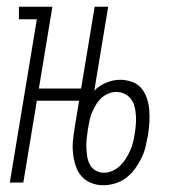

<svg xmlns="http://www.w3.org/2000/svg" viewBox="-20 -540 540 568"><path d="M286 8Q266 8 249 1Q232 -6 220.5 -19.5Q209 -33 203.5 -50.5Q198 -68 196 -87Q194 -106 196 -125Q198 -144 201 -163L214 -242H89L49 0H9L89 -483H36V-520H135L95 -278H220L260 -520H300L259 -272Q274 -287 294.5 -295.5Q315 -304 335 -304Q353 -304 370 -298Q387 -292 398 -279Q409 -266 414.5 -249.5Q420 -233 421.5 -215Q423 -197 422 -179Q421 -161 418 -142Q415 -125 411 -107.5Q407 -90 399 -73.5Q391 -57 380 -41.5Q369 -26 354 -14.5Q339 -3 321 2.5Q303 8 286 8ZM287 -29Q300 -29 312.5 -34.5Q325 -40 335 -49.5Q345 -59 352.5 -71Q360 -83 365.5 -95.5Q371 -108 374 -121Q377 -134 379 -147Q381 -160 382 -173.5Q383 -187 382 -200Q381 -213 378 -225Q375 -237 367.5 -247Q360 -257 348.5 -262.5Q337 -268 324 -268Q313 -268 301.5 -263.5Q290 -259 280.5 -250.5Q271 -242 264.5 -231Q258 -220 253 -209Q248 -198 245.5 -186.5Q243 -175 241 -163L240 -157Q238 -144 236.5 -130.5Q235 -117 235.5 -103.5Q236 -90 238 -77Q240 -64 246 -53Q252 -42 263 -35.5Q274 -29 287 -29Z"/></svg>

Font: Iosevka Curly Slab Extralight
Style: Italic
Weight: 200
Italic angle: -9°
Monospace: yes
Designer: Belleve Invis
Foundry: Belleve Invis
Version: Version 22.1.2; ttfautohint (v1.8.4)